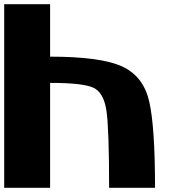

<svg xmlns="http://www.w3.org/2000/svg" viewBox="-20 -895 884 915"><path d="M718.8 0H500Q500 -281.2 487.3 -367.2Q474.6 -453.1 425.8 -476.6Q377 -500 218.8 -500V0H0V-875H218.8V-625Q460.9 -625 562.5 -578.1Q664.1 -531.2 691.4 -410.2Q718.8 -289.1 718.8 0Z"/></svg>

Font: CraftyPE
Style: Regular
Weight: 400
Designer: Erek Butcher
Foundry: Haunted Coop
Version: Version 0.018;April 4, 2024;FontCreator 15.0.0.2962 64-bit